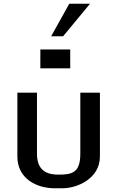

<svg xmlns="http://www.w3.org/2000/svg" viewBox="-20 -996 628 1028"><path d="M73 -158C73 -38 178 12 272 12H316C390 12 515 -38 515 -158V-500H410V-172C410 -71 365 -61 294 -61C245 -61 178 -72 178 -172V-500H73ZM356 -731H196V-630H356ZM462 -976H351L254 -802H318Z"/></svg>

Font: Perun Medium
Style: Regular
Weight: 500
Foundry: Copyright (c) Stefan Peev, Context Ltd, 2016
Version: Version 1.089